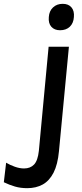

<svg xmlns="http://www.w3.org/2000/svg" viewBox="-109 -732 430 1003"><path d="M204.5 -574Q175.5 -574 159.2 -592.2Q143 -610.5 146 -643Q148 -674.5 168 -693.2Q188 -712 218.5 -712Q249 -712 264.5 -693.2Q280 -674.5 277 -643Q275 -611 255.8 -592.5Q236.5 -574 204.5 -574ZM33 251Q-1.5 251 -30.8 242.5Q-60 234 -89 220L-77 118Q-56 130.5 -31 139.2Q-6 148 16.5 148Q49.5 148 69 127.5Q88.5 107 94 56L145 -488H251L199 58Q192.5 127.5 170.8 170Q149 212.5 114.2 231.8Q79.5 251 33 251Z"/></svg>

Font: Karla
Style: Bold Italic
Weight: 700
Italic angle: -8°
Designer: Jonathan Pinhorn
Version: Version 2.004;gftools[0.9.33]